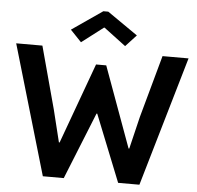

<svg xmlns="http://www.w3.org/2000/svg" viewBox="-61 -1000 1087 1062"><g transform="rotate(5 483.0 -469.0)"><path d="M4.9 -719.7H150.4L244.1 -373L288.1 -194.3H292L455.1 -641.6H511.7L674.8 -194.3H678.7L721.7 -373L817.4 -719.7H961.9L752 0H633.8L485.4 -371.1H481.4L332 0H215.8ZM299.8 -821.3 469.7 -938.5H497.1L666 -821.3L606.4 -756.8L484.4 -848.6H481.4L361.3 -756.8Z"/></g></svg>

Font: Reddit Sans Strawberry
Style: Bold
Weight: 700
Designer: Stephen Hutchings
Foundry: Reddit
Version: Version 1.013